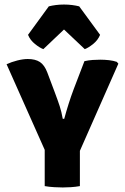

<svg xmlns="http://www.w3.org/2000/svg" viewBox="-20 -820 551 846"><path d="M177 -225.5H332V0Q312.5 3.5 292 4.8Q271.5 6 256.5 6Q242.5 6 219.5 4.8Q196.5 3.5 177 0ZM352 -550.5Q370 -554.5 388.2 -555.8Q406.5 -557 421.5 -557Q441.5 -557 460.8 -554.8Q480 -552.5 494.5 -547.5L501.5 -539.5L323 -135H188L9 -537Q30.5 -547 56.2 -553.5Q82 -560 102.5 -560Q135.5 -560 155.8 -546.8Q176 -533.5 188.5 -500.5L222 -411.5Q235.5 -375.5 243.2 -351.8Q251 -328 256.5 -296.5H263Q272.5 -331.5 282.8 -363.8Q293 -396 304.5 -426.5ZM329 -792 421 -666.5Q411.5 -643 390.2 -626Q369 -609 353.5 -603.5L262 -690L171 -603.5Q155.5 -609 134.2 -626Q113 -643 103.5 -666.5L195 -792Q208.5 -795.5 226 -797.8Q243.5 -800 262 -800Q280.5 -800 298 -797.8Q315.5 -795.5 329 -792Z"/></svg>

Font: Signika SC
Style: Regular
Weight: 300
Designer: Anna Giedryś
Foundry: Anna Giedryś
Version: Version 2.000